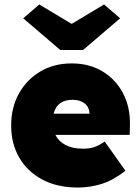

<svg xmlns="http://www.w3.org/2000/svg" viewBox="-20 -830 626 860"><path d="M329 10Q236 10 169 -26Q102 -62 66 -124.5Q30 -187 30 -268Q30 -349 65 -411.5Q100 -474 161 -510Q222 -546 301 -546Q380 -546 439.5 -510Q499 -474 531.5 -411.5Q564 -349 562 -268L561 -226H228Q242 -197 273.5 -180.5Q305 -164 352 -164Q382 -164 403.5 -171.5Q425 -179 449 -196L542 -65Q486 -22 434.5 -6Q383 10 329 10ZM305 -383Q236 -383 220 -321H381Q380 -350 359.5 -366.5Q339 -383 305 -383ZM250 -606 84 -748 156 -810 301 -723 446 -810 518 -748 352 -606Z"/></svg>

Font: Lexend Black
Style: Regular
Weight: 900
Designer: Bonnie Shaver-Troup, Thomas Jockin
Foundry: Lexend
Version: Version 1.007; ttfautohint (v1.8.3)